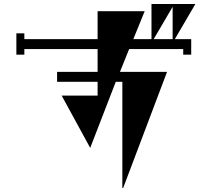

<svg xmlns="http://www.w3.org/2000/svg" viewBox="-20 -874 1040 962"><path d="M959 -854 856 -678H938V-600H898V-628H627L581 -514H817L597 68H593V-464H560L432 -133L289 -395H469V-464H266V-514H469V-628H102V-600H62V-707H102V-678H469V-818H705L648 -678H739V-854ZM845 -840 750 -678H845Z"/></svg>

Font: Chokokutai
Style: Regular
Weight: 400
Designer: 108号,108go
Foundry: Font Zone 108
Version: Version 1.000; ttfautohint (v1.8.3)